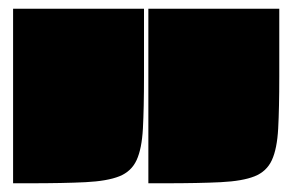

<svg xmlns="http://www.w3.org/2000/svg" viewBox="-20 -720 670 440"><path d="M320 -300V-700H620V-545Q620 -472 617.5 -425.5Q615 -379 603 -353Q591 -327 563.5 -316Q536 -305 486 -302.5Q436 -300 357 -300ZM10 -300V-700H310V-545Q310 -472 307.5 -425.5Q305 -379 293 -353Q281 -327 253.5 -316Q226 -305 176 -302.5Q126 -300 47 -300Z"/></svg>

Font: Badeen Display
Style: Regular
Weight: 400
Version: Version 1.000; ttfautohint (v1.8.4.7-5d5b)